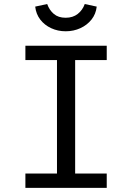

<svg xmlns="http://www.w3.org/2000/svg" viewBox="-20 -910 640 930"><path d="M497 -688.5V-619H344V-69.5H497V0H103V-69.5H256V-619H103V-688.5ZM298 -758.5Q260 -758.5 227.8 -773.5Q195.5 -788.5 175 -815.2Q154.5 -842 150.5 -878L208.5 -890.5Q219 -861 240.8 -842.5Q262.5 -824 298 -824Q333 -824 356.5 -842.5Q380 -861 390.5 -890.5L448.5 -878Q444.5 -842 423.2 -815.2Q402 -788.5 369.2 -773.5Q336.5 -758.5 298 -758.5Z"/></svg>

Font: Fast_Mono
Style: Regular
Weight: 400
Monospace: yes
Designer: Carrois Corporate, Edenspiekermann AG, Nikita Prokopov
Foundry: Carrois Corporate, Edenspiekermann AG, Nikita Prokopov
Version: Version 5.002